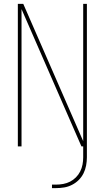

<svg xmlns="http://www.w3.org/2000/svg" viewBox="-20 -755 540 990"><path d="M72 0V-735H100L409 -27V-735H428V0H400L91 -708V0ZM248 215V197H268Q287 197 306 193.5Q325 190 341.5 181.5Q358 173 371.5 159.5Q385 146 393.5 129Q402 112 405.5 93.5Q409 75 409 56V0H428V56Q428 77 424 98.5Q420 120 410.5 139Q401 158 386 173Q371 188 351.5 198Q332 208 311 211.5Q290 215 268 215Z"/></svg>

Font: Iosevka Term Curly Thin
Style: Regular
Weight: 100
Designer: Belleve Invis
Foundry: Belleve Invis
Version: Version 32.3.0